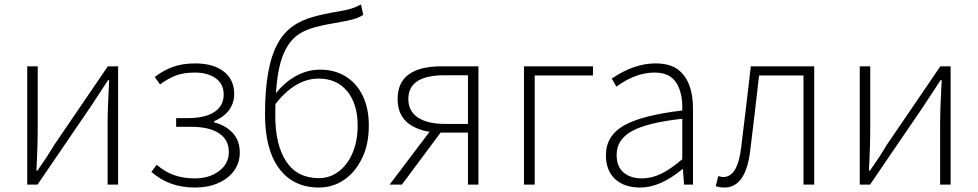

<svg xmlns="http://www.w3.org/2000/svg" viewBox="-20 -827 4380 860"><path d="M102 -530H149V-263Q149 -170 143 -63H148Q189 -121 223 -178L463 -530H509V0H462V-267Q462 -344 469 -468H464L426 -410L388 -352L148 0H102Z M658 -57 682 -89Q720 -56 761.5 -42Q803 -28 852 -28Q918 -28 961.5 -61Q1005 -94 1005 -146Q1005 -201 961 -230Q917 -259 837 -259H769V-298H822Q900 -298 941 -326Q982 -354 982 -403Q982 -451 946 -476.5Q910 -502 853 -502Q803 -502 768.5 -489Q734 -476 697 -449L673 -482Q710 -511 753.5 -527Q797 -543 854 -543Q935 -543 982 -507Q1029 -471 1029 -406Q1029 -365 1005.5 -333.5Q982 -302 939 -284V-279Q990 -266 1022 -232Q1054 -198 1054 -143Q1054 -98 1028.5 -62.5Q1003 -27 957.5 -7Q912 13 855 13Q797 13 749 -3.5Q701 -20 658 -57Z M1167 -315Q1167 -532 1225 -634Q1251 -681 1293 -711Q1330 -736 1379.5 -750.5Q1429 -765 1498 -776Q1533 -782 1552.5 -788Q1572 -794 1597 -807L1607 -760Q1587 -748 1565 -741.5Q1543 -735 1508 -729Q1436 -717 1392.5 -705.5Q1349 -694 1317 -673Q1262 -635 1237.5 -550Q1213 -465 1213 -310Q1213 -177 1262.5 -103Q1312 -29 1409 -29Q1457 -29 1496.5 -58.5Q1536 -88 1559 -141.5Q1582 -195 1582 -265Q1582 -361 1535.5 -418Q1489 -475 1407 -475Q1302 -475 1211 -358V-403Q1252 -457 1304.5 -486Q1357 -515 1414 -515Q1479 -515 1528.5 -484.5Q1578 -454 1605 -397.5Q1632 -341 1632 -265Q1632 -178 1601 -117Q1571 -55 1520.5 -21Q1470 13 1409 13Q1294 13 1230.5 -72Q1167 -157 1167 -315Z M2076 -233H1954Q1869 -233 1815 -270Q1761 -307 1761 -384Q1761 -530 1959 -530H2123V0H2076ZM2076 -490H1972Q1809 -490 1809 -384Q1809 -329 1852 -300.5Q1895 -272 1972 -272H2076ZM1918 -255 1958 -239 1780 0H1725Z M2327 -530H2636V-489H2375V0H2327Z M2694 -132Q2694 -219 2775 -265Q2856 -311 3036 -332Q3039 -408 3010 -455Q2981 -502 2912 -502Q2827 -502 2741 -439L2720 -475Q2820 -543 2916 -543Q2979 -543 3016 -516Q3084 -465 3084 -340V0H3044L3039 -69H3036Q2937 13 2848 13Q2776 13 2735 -25Q2694 -63 2694 -132ZM3036 -114V-295Q2880 -278 2811 -240Q2742 -202 2742 -134Q2742 -80 2773.5 -54Q2805 -28 2855 -28Q2899 -28 2942 -49Q2985 -70 3036 -114Z M3186 7 3197 -38 3207 -36Q3213 -34 3219 -34Q3252 -34 3272 -67Q3292 -100 3300 -168L3322 -350L3343 -530H3627V0H3579V-489H3380Q3373 -434 3361 -324Q3356 -277 3341 -158Q3322 13 3225 13Q3204 13 3186 7Z M3831 -530H3878V-263Q3878 -170 3872 -63H3877Q3918 -121 3952 -178L4192 -530H4238V0H4191V-267Q4191 -344 4198 -468H4193L4155 -410L4117 -352L3877 0H3831Z"/></svg>

Font: Merged Yaku Han JP ExtraLight
Style: Regular
Weight: 250
Designer: Ryoko NISHIZUKA 西塚涼子 (kana, bopomofo & ideographs); Paul D. Hunt (Latin, Greek & Cyrillic); Sandoll Communications 산돌커뮤니
Foundry: Adobe
Version: Version 2.004